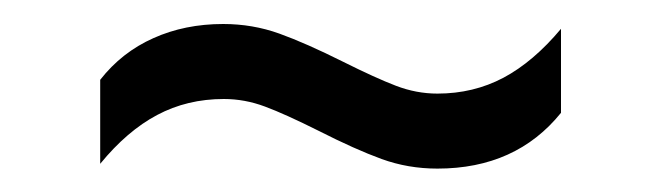

<svg xmlns="http://www.w3.org/2000/svg" viewBox="-20 -458 550 160"><path d="M245.5 -349Q217.5 -363 200.8 -369.2Q184 -375.5 166.5 -375.5Q136 -375.5 111 -362.2Q86 -349 63.5 -321.5V-391.5Q81.5 -414.5 107.8 -426.2Q134 -438 166 -438Q190.5 -438 212.8 -430Q235 -422 266 -406.5Q293 -393 310 -386.5Q327 -380 344.5 -380Q374.5 -380 399.5 -393.2Q424.5 -406.5 447.5 -434V-364Q410 -317.5 344.5 -317.5Q320 -317.5 298 -325.5Q276 -333.5 245.5 -349Z"/></svg>

Font: Encode Sans Condensed
Style: Regular
Weight: 400
Width: 3
Designer: Multiple Designers
Foundry: Impallari Type
Version: Version 2.000